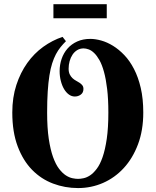

<svg xmlns="http://www.w3.org/2000/svg" viewBox="-20 -910 759 937"><path d="M314.9 -575.2Q314.9 -558.1 320.3 -547.1Q325.7 -536.1 333.7 -528.6Q341.8 -521 351.1 -516.1Q360.4 -511.2 368.4 -505.9Q376.5 -500.5 381.8 -493.7Q387.2 -486.8 387.2 -476.1Q387.2 -458 374.5 -448.5Q361.8 -439 345.2 -439Q329.6 -439 316.2 -448.7Q302.7 -458.5 292.7 -475.3Q282.7 -492.2 276.9 -514.9Q271 -537.6 271 -563Q271 -594.2 280.8 -622.8Q290.5 -651.4 309.6 -673.1Q328.6 -694.8 356.7 -707.5Q384.8 -720.2 420.9 -720.2Q445.3 -720.2 474.1 -712.2Q502.9 -704.1 531.5 -686.5Q560.1 -668.9 586.7 -641.1Q613.3 -613.3 634 -573.2Q654.8 -533.2 667 -480.5Q679.2 -427.7 679.2 -360.8Q679.2 -274.4 653.6 -206.1Q627.9 -137.7 584.2 -90.1Q540.5 -42.5 482.9 -17.3Q425.3 7.8 360.8 7.8Q296.9 7.8 238.8 -14.2Q180.7 -36.1 136.5 -81.3Q92.3 -126.5 66.2 -196Q40 -265.6 40 -360.8Q40 -434.6 59.8 -495.1Q79.6 -555.7 113 -602.5Q146.5 -649.4 190.9 -681.4Q235.4 -713.4 285.2 -730L301.8 -709Q287.6 -694.8 275.4 -679.7Q263.2 -664.6 252.9 -645.3Q242.7 -626 234.6 -600.8Q226.6 -575.7 221.2 -541.7Q215.8 -507.8 212.9 -463.4Q210 -418.9 210 -360.8Q210 -285.6 218 -232.4Q226.1 -179.2 239 -143.3Q252 -107.4 268.3 -86.2Q284.7 -64.9 301.3 -54.2Q317.9 -43.5 333.5 -40.3Q349.1 -37.1 360.8 -37.1Q372.6 -37.1 387.9 -40.3Q403.3 -43.5 419.7 -54.2Q436 -64.9 452.1 -86.2Q468.3 -107.4 480.7 -143.3Q493.2 -179.2 501 -232.4Q508.8 -285.6 508.8 -360.8Q508.8 -426.8 502.9 -475.6Q497.1 -524.4 487.5 -559.1Q478 -593.8 465.6 -616Q453.1 -638.2 439.7 -651.1Q426.3 -664.1 412.8 -668.9Q399.4 -673.8 388.2 -673.8Q370.6 -673.8 356.9 -665.5Q343.3 -657.2 334 -643.3Q324.7 -629.4 319.8 -611.6Q314.9 -593.8 314.9 -575.2ZM240.7 -889.6H501V-820.8H240.7Z"/></svg>

Font: Berkshire Swash
Style: Regular
Weight: 700
Designer: Astigmatic (AOETI)
Foundry: Astigmatic (AOETI)
Version: Version 1.000